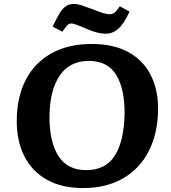

<svg xmlns="http://www.w3.org/2000/svg" viewBox="-20 -939 867 974"><path d="M65 -330Q66 -448 111 -534.5Q156 -621 241 -668.5Q326 -716 446 -716Q555 -716 630.5 -675Q706 -634 744.5 -558.5Q783 -483 782 -381Q780 -261 734.5 -172Q689 -83 604 -34Q519 15 402 15Q293 15 217.5 -27.5Q142 -70 103 -147.5Q64 -225 65 -330ZM231 -351Q230 -222 275.5 -149Q321 -76 417 -76Q516 -76 562.5 -149.5Q609 -223 612 -361Q613 -488 569.5 -559Q526 -630 430 -630Q334 -630 283.5 -556.5Q233 -483 231 -351ZM517 -768Q475 -768 421 -792Q358 -820 342 -820Q331 -820 323 -812.5Q315 -805 296 -778L247 -804Q268 -849 284 -874Q300 -899 316.5 -909Q333 -919 354 -919Q372 -919 392.5 -912.5Q413 -906 456 -890Q487 -877 505 -872Q523 -867 537 -867Q551 -867 561 -875Q571 -883 588 -907L637 -880Q608 -817 579.5 -792.5Q551 -768 517 -768Z"/></svg>

Font: Literata 7pt
Style: Bold Italic
Weight: 700
Italic angle: -2°
Designer: Latin by Veronika Burian and Jose Scaglione. Greek by Irene Vlachou. Cyrillic by Vera Evstafieva
Foundry: TypeTogether
Version: Version 3.002